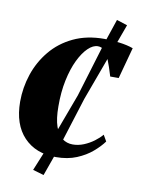

<svg xmlns="http://www.w3.org/2000/svg" viewBox="-81 -671 613 825"><g transform="rotate(10 225.0 -258.5)"><path d="M205 11.5Q117 11.5 65.2 -43Q13.5 -97.5 13 -196.5Q13 -258 32.5 -316.5Q52 -375 91 -422.2Q130 -469.5 188.2 -497.2Q246.5 -525 323 -525Q352 -525 388 -520.5Q424 -516 449.5 -506.5L412.5 -370H375.5Q362.5 -413.5 352 -439.2Q341.5 -465 329.8 -477Q318 -489 301 -489Q280 -489 258.2 -468Q236.5 -447 218.2 -409.2Q200 -371.5 189 -319.5Q178 -267.5 178.5 -205Q178.5 -151 190 -117.8Q201.5 -84.5 221.2 -69.5Q241 -54.5 267 -54.5Q291.5 -54.5 315.2 -64.2Q339 -74 358.8 -88.8Q378.5 -103.5 391.5 -119L407 -92Q390 -68.5 362.2 -44.8Q334.5 -21 295.5 -4.8Q256.5 11.5 205 11.5ZM167 96.5 119 82.5 162 -22.5 252.5 -266 324 -501.5 362 -614.5 408.5 -599.5 369.5 -492.5 282.5 -256 205 -10Z"/></g></svg>

Font: Merriweather 120pt ExtraBold
Style: Italic
Weight: 800
Italic angle: -7.8°
Version: Version 2.101